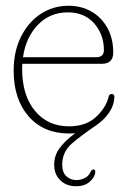

<svg xmlns="http://www.w3.org/2000/svg" viewBox="-20 -455 444 668"><path d="M311.5 143Q311 160 293 176.5Q275 193 245 193Q211 193 189.8 172.2Q168.5 151.5 168.5 118Q168.5 86 187.2 60.5Q206 35 241.5 8.5Q233 9 228.8 9.2Q224.5 9.5 221 9.5Q131.5 9.5 79.5 -50.2Q27.5 -110 27.5 -209.5Q27.5 -275.5 52.5 -326.2Q77.5 -377 120.8 -406Q164 -435 219 -435Q262.5 -435 297.8 -415Q333 -395 353.5 -358.2Q374 -321.5 374 -272Q374 -233 333.5 -233H57.5Q57 -224.5 57 -215.5Q57 -123.5 101.5 -69.5Q146 -15.5 220 -15.5Q278 -15.5 312.8 -47Q347.5 -78.5 357.5 -116.5Q359 -128 369 -128Q374.5 -128 376.5 -124Q378.5 -120 378 -116Q376 -86 358 -61Q340 -36 314 -18.5Q263.5 15.5 230 44.5Q196.5 73.5 196.5 118Q196.5 145 211 158.2Q225.5 171.5 245.5 171.5Q260.5 171.5 274.5 164.8Q288.5 158 295.5 142.5Q299 135 305 134.5Q312 134.5 311.5 143ZM216 -412Q154 -412 112 -368.8Q70 -325.5 60 -256H315Q341.5 -256 341.5 -280.5Q341.5 -335 307.8 -373.5Q274 -412 216 -412Z"/></svg>

Font: Fraunces 144pt SuperSoft Thin
Style: Regular
Weight: 100
Version: Version 1.000;[0bf87f6ff]